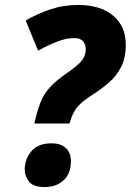

<svg xmlns="http://www.w3.org/2000/svg" viewBox="-20 -744 529 777"><path d="M119 -244Q130 -294 143.5 -328.5Q157 -363 181 -389.5Q205 -416 246 -445Q292 -476 309.5 -497Q327 -518 327 -544Q327 -564 316 -577Q305 -590 279 -590Q250 -590 214 -576.5Q178 -563 134 -539L84 -661Q128 -687 182 -705.5Q236 -724 296 -724Q386 -724 437.5 -681Q489 -638 489 -563Q489 -510 470.5 -473.5Q452 -437 421.5 -410.5Q391 -384 355 -361Q322 -340 305 -323.5Q288 -307 278.5 -289Q269 -271 261 -244ZM161 13Q115 13 97.5 -9Q80 -31 80 -58Q80 -99 106.5 -131.5Q133 -164 189 -164Q226 -164 246.5 -145Q267 -126 267 -91Q267 -42 237.5 -14.5Q208 13 161 13Z"/></svg>

Font: Noto Sans Disp ExtBd
Style: Italic
Weight: 800
Italic angle: -12°
Designer: Monotype Design Team
Foundry: Monotype Imaging Inc.
Version: Version 2.000;GOOG;noto-source:20170915:90ef993387c0